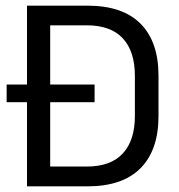

<svg xmlns="http://www.w3.org/2000/svg" viewBox="-20 -659 632 679"><path d="M314.5 -297.5H3.5V-360H314.5ZM289.5 0H131.5V-70H286.5Q371.5 -70 414.2 -116.2Q457 -162.5 457 -248.5V-391Q457 -477.5 414.2 -523.5Q371.5 -569.5 286.5 -569.5H131V-639H289.5Q413.5 -639 477 -575.2Q540.5 -511.5 540.5 -391.5V-248Q540.5 -128.5 477 -64.2Q413.5 0 289.5 0ZM157.5 0H75.5V-639H157.5Z"/></svg>

Font: Anek Kannada Medium
Style: Regular
Weight: 400
Version: Version 1.003